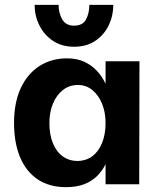

<svg xmlns="http://www.w3.org/2000/svg" viewBox="-20 -761 650 793"><path d="M252 12Q184 12 136 -20Q88 -52 63 -111.5Q38 -171 38 -253Q38 -337 65.5 -396.5Q93 -456 142.5 -488Q192 -520 257 -520Q299 -520 330 -505Q361 -490 382 -466.5Q403 -443 416 -415V-508H556L555 0H416V-83Q403 -56 381.5 -34.5Q360 -13 328.5 -0.5Q297 12 252 12ZM302 -96Q336 -97 361.5 -116Q387 -135 401.5 -170.5Q416 -206 416 -253Q416 -297 401.5 -332.5Q387 -368 361.5 -389Q336 -410 302 -410Q266 -410 239.5 -389Q213 -368 198.5 -332.5Q184 -297 184 -253Q184 -205 198.5 -169.5Q213 -134 239.5 -115Q266 -96 302 -96ZM286 -568Q235 -568 198.5 -592.5Q162 -617 142.5 -656.5Q123 -696 123 -741H222Q222 -707 237 -681Q252 -655 286 -655Q322 -655 335.5 -681Q349 -707 349 -741H448Q448 -696 429 -656.5Q410 -617 374 -592.5Q338 -568 286 -568Z"/></svg>

Font: Inclusive Sans
Style: Bold
Weight: 700
Designer: Olivia King
Foundry: Olivia King
Version: Version 2.004